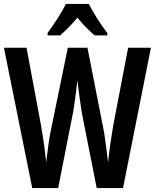

<svg xmlns="http://www.w3.org/2000/svg" viewBox="-26 -957 788 977"><path d="M426 -937H309C291 -898 248 -832 216 -789V-777H281C302 -797 338 -830 368 -867C396 -831 430 -800 455 -777H520V-789C484 -836 448 -893 426 -937ZM742 -714H626L551 -323C541 -265 530 -193 524 -131C517 -188 510 -244 504 -282L419 -714H319L230 -280C223 -244 215 -182 209 -131C204 -184 193 -260 182 -323L109 -714H-6L138 0H270L346 -386C354 -433 363 -503 368 -549C375 -483 385 -419 390 -385L466 0H600Z"/></svg>

Font: Noto Sans Gurmukhi UI ExtraCondensed SemiBold
Style: Regular
Weight: 600
Width: 2
Designer: Jelle Bosma - Monotype Design Team
Foundry: Monotype Imaging Inc.
Version: Version 2.004